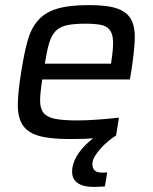

<svg xmlns="http://www.w3.org/2000/svg" viewBox="-20 -538 599 754"><path d="M490 -226H146Q138 -176 137.5 -144.5Q137 -113 150.5 -95.5Q164 -78 195.5 -71.5Q227 -65 284 -65Q302 -65 323 -66Q344 -67 365.5 -68.5Q387 -70 408 -72Q429 -74 447 -76L436 -6Q423 2 407.5 14.5Q392 27 378.5 41.5Q365 56 355 71.5Q345 87 343 102Q341 116 349 128Q357 140 383 140Q388 140 393 139.5Q398 139 401 139L392 194Q390 194 377.5 195Q365 196 350 196Q322 196 304 190Q286 184 276.5 173.5Q267 163 264.5 150Q262 137 264 122Q269 91 290 61.5Q311 32 346 5Q323 7 299 7.5Q275 8 253 8Q175 8 131 -5Q87 -18 68 -48.5Q49 -79 50 -129.5Q51 -180 63 -254Q74 -325 87.5 -375Q101 -425 128.5 -457Q156 -489 203.5 -503.5Q251 -518 330 -518Q404 -518 443 -503.5Q482 -489 497 -457.5Q512 -426 509 -376Q506 -326 495 -255ZM316 -445Q271 -445 243 -439Q215 -433 198.5 -416Q182 -399 173 -368.5Q164 -338 156 -288H416L417 -296Q425 -346 424 -375.5Q423 -405 411 -420.5Q399 -436 375.5 -440.5Q352 -445 316 -445Z"/></svg>

Font: Azeri Sans
Style: Italic
Weight: 400
Designer: Hector Gatti & Omnibus-Type (original fonts) / Cristiano Sobral (main changes and remastering)
Foundry: Omnibus-Type
Version: Version 0.07;August 21, 2020;FontCreator 13.0.0.2681 64-bit;